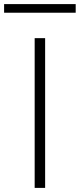

<svg xmlns="http://www.w3.org/2000/svg" viewBox="-57 -916 389 936"><path d="M112 0V-730H163V0ZM-37 -854V-896H312V-854Z"/></svg>

Font: M PLUS 2 Light
Style: Regular
Weight: 300
Designer: Coji Morishita
Foundry: UNDERFOREST DESIGN
Version: Version 1.001